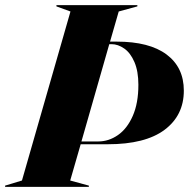

<svg xmlns="http://www.w3.org/2000/svg" viewBox="-76 -732 740 752"><path d="M-56 -5 10 -25 200 -687 145 -707V-712H462V-707L389 -687L355 -569H381Q509 -569 576.5 -518.5Q644 -468 644 -377Q644 -280 568.5 -223.5Q493 -167 346 -167H240L199 -25L272 -5V0H-56ZM309 -178Q350 -178 386 -203Q422 -228 444 -278Q466 -328 466 -400Q466 -453 450.5 -489Q435 -525 410.5 -542Q386 -559 361 -559H352L243 -178Z"/></svg>

Font: Nyght Serif Dark Italic
Style: Regular
Weight: 800
Italic angle: -16°
Designer: Maksym Kobuzan
Version: Version 0.400